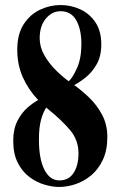

<svg xmlns="http://www.w3.org/2000/svg" viewBox="-20 -732 485 762"><path d="M215 10Q188 10 156.5 0.8Q125 -8.5 96.8 -29.5Q68.5 -50.5 50.5 -86Q32.5 -121.5 32.5 -173.5Q32.5 -219.5 48.8 -251.5Q65 -283.5 88 -303.8Q111 -324 131.5 -335Q93 -375.5 70.8 -425Q48.5 -474.5 48.5 -534.5Q48.5 -596.5 74 -635.8Q99.5 -675 139 -693.5Q178.5 -712 220 -712Q262 -712 299 -694.8Q336 -677.5 359 -643Q382 -608.5 382 -556Q382 -508.5 363.2 -476.2Q344.5 -444 319.5 -424.2Q294.5 -404.5 274.5 -394.5Q304.5 -373 334.8 -343.8Q365 -314.5 385.5 -276Q406 -237.5 406 -188.5Q406 -135.5 388.2 -97.8Q370.5 -60 342 -36.2Q313.5 -12.5 280 -1.2Q246.5 10 215 10ZM137.5 -580Q137.5 -545.5 155.8 -513.2Q174 -481 200.8 -454.2Q227.5 -427.5 253 -409.5Q269 -424.5 286 -462.8Q303 -501 303 -558Q303 -615 282.8 -651.2Q262.5 -687.5 220.5 -687.5Q186.5 -687.5 162 -658.2Q137.5 -629 137.5 -580ZM134.5 -178.5Q134.5 -101 156.2 -58.5Q178 -16 215.5 -16Q253 -16 272.2 -45.8Q291.5 -75.5 291.5 -124Q291.5 -176 258 -215.8Q224.5 -255.5 173 -297Q168.5 -301 163.5 -305Q151 -286.5 142.8 -256.2Q134.5 -226 134.5 -178.5Z"/></svg>

Font: Imbue 50pt ExtraBold
Style: Regular
Weight: 800
Designer: Tyler Finck
Foundry: Etcetera Type Company
Version: Version 1.102; ttfautohint (v1.8.3)